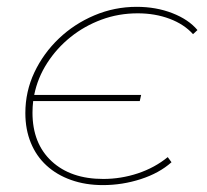

<svg xmlns="http://www.w3.org/2000/svg" viewBox="-20 -540 605 562"><path d="M389.1 -244.1H77.1Q76.1 -236.1 75.6 -227.1Q75.1 -218.1 75.1 -210.1Q75.1 -120.1 131.1 -68.1Q187.1 -16.2 282.1 -16.2Q334.1 -16.2 383.6 -32.6Q433 -49.1 471 -80.1L482 -65.1Q446 -33.1 392.1 -15.7Q338.1 1.8 281.1 1.8Q230.1 1.8 188.1 -13.2Q146.1 -28.1 116.1 -55.6Q86.1 -83.1 70.2 -122.1Q54.2 -161.1 54.2 -209.1Q54.2 -272.1 80.6 -328.1Q107.1 -384 152.1 -427Q197.1 -470 256.1 -495Q315.1 -520 380.1 -520Q437 -520 484.5 -501.5Q532 -483 558 -452L545 -440Q519 -469 476.5 -485Q434 -501 383.1 -501Q327.1 -501 277.1 -482.5Q227.1 -464 186.6 -431.5Q146.1 -399 118.1 -355.5Q90.1 -312.1 80.1 -262.1H393.1Z"/></svg>

Font: Argentum Sans Thin
Style: Italic
Weight: 100
Italic angle: -11°
Designer: Julieta Ulanovsky (font), Cristiano Sobral (main changes and remaster)
Foundry: Julieta Ulanovsky (font), Cristiano Sobral (main changes and remaster)
Version: Version 2.007;June 15, 2022;FontCreator 14.0.0.2814 64-bit; 